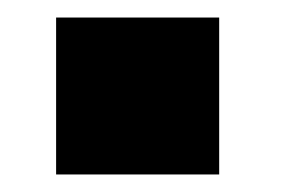

<svg xmlns="http://www.w3.org/2000/svg" viewBox="-20 -483 329 219"><path d="M230 -284H44V-463H230Z"/></svg>

Font: Morrison Black
Style: Regular
Weight: 900
Designer: Pablo Impallari, Rodrigo Fuenzalida (Modified by Dan O. Williams)
Version: Version 0.03;June 6, 2019;FontCreator 11.5.0.2425 64-bit; tt